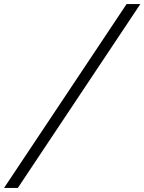

<svg xmlns="http://www.w3.org/2000/svg" viewBox="-94 -785 713 948"><path d="M531 -765H599L-6 143H-74Z"/></svg>

Font: Roboto Serif 20pt Light
Style: Italic
Weight: 300
Italic angle: -10°
Version: Version 1.007